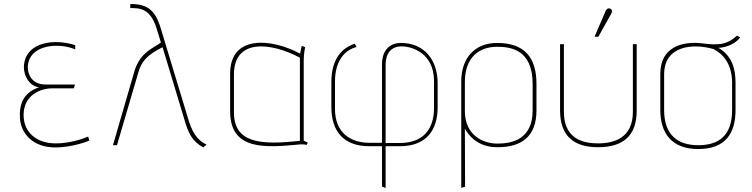

<svg xmlns="http://www.w3.org/2000/svg" viewBox="-20 -720 3729 952"><path d="M417 -43C417 -43 344 -9 256 -9C168 -9 97 -58 97 -150C97 -246 177 -282 240 -282H346L352 -301H205C136 -301 115 -356 118 -393C127 -502 276 -509 353 -475V-496C256 -528 117 -515 100 -406C91 -348 126 -292 174 -287C96 -262 74 -202 79 -132C85 -54 147 11 253 11C345 11 423 -23 423 -23Z M1004 -3C972 -19 940 -43 916 -121L773 -593C746 -672 707 -701 626 -700V-680C671 -680 725 -680 756 -580L778 -509C738 -480 678 -462 648 -372L540 0H560L666 -361C681 -413 705 -445 786 -486L898 -115C914 -63 931 -20 988 11Z M1467 -22C1274 0 1140 -10 1140 -162V-351C1140 -532 1327 -509 1467 -434ZM1506 -13C1493 -20 1486 -22 1486 -22V-423C1486 -455 1493 -486 1493 -486L1476 -493L1468 -454C1329 -529 1121 -551 1121 -354V-169C1121 29 1298 12 1468 -4C1481 -5 1498 -3 1500 -1Z M2132 -185C2132 -79 2078 -11 1962 -11H1892V-398C1892 -450 1915 -490 1971 -490C2022 -490 2132 -458 2132 -317ZM1892 212V5H1962C2093 5 2150 -73 2150 -189V-307C2150 -427 2080 -507 1968 -507C1899 -507 1874 -454 1874 -403V-12H1811C1717 -12 1641 -63 1641 -179V-316C1641 -423 1693 -473 1748 -487L1739 -503C1663 -479 1623 -412 1623 -314V-189C1623 -73 1680 5 1811 5H1874V205Z M2621 -172C2621 -32 2523 -8 2447 -8C2365 -8 2285 -58 2285 -168V-314C2285 -438 2358 -488 2444 -488C2510 -488 2621 -476 2621 -304ZM2286 206 2285 -82C2321 -19 2377 10 2447 10C2570 10 2640 -47 2640 -172V-304C2640 -437 2579 -507 2445 -507C2334 -507 2267 -433 2267 -315V211Z M3118 -165C3118 -36 3025 -9 2945 -9C2869 -9 2776 -33 2776 -165V-501H2757V-172C2757 -47 2824 10 2945 10C3070 10 3137 -47 3137 -172V-501H3118ZM2947 -538 3010 -651C3017 -662 3015 -673 3006 -677C2994 -682 2986 -673 2983 -666L2928 -538Z M3610 -174C3610 -42 3538 0 3442 0C3340 0 3273 -51 3273 -174V-351C3273 -494 3415 -506 3517 -477C3526 -471 3610 -437 3610 -310ZM3627 -310C3627 -379 3610 -443 3542 -483C3578 -483 3630 -504 3650 -535L3634 -543C3583 -497 3542 -495 3462 -505C3363 -517 3254 -487 3254 -354V-175C3254 -59 3311 19 3442 19C3574 19 3627 -55 3627 -175Z"/></svg>

Font: Advent Pro
Style: Thin
Weight: 100
Designer: Andreas Kalpakidis
Foundry: Andreas Kalpakidis
Version: Version 2.002 2007